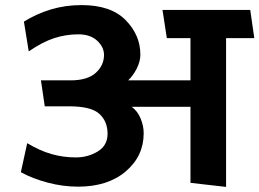

<svg xmlns="http://www.w3.org/2000/svg" viewBox="-20 -719 1020 755"><path d="M729 0V-299H498Q521 -282 533 -253Q545 -224 545 -195Q545 -105 474.5 -45Q404 15 287 15Q227 15 167 -1Q107 -17 62 -42L87 -156Q137 -126 183 -113Q229 -100 278 -100Q326 -100 364.5 -123.5Q403 -147 403 -193Q403 -242 370.5 -271.5Q338 -301 251 -301H156L141 -403H257Q324 -403 356.5 -432.5Q389 -462 389 -503Q389 -534 362 -559Q335 -584 288 -584Q239 -584 193 -569Q147 -554 93 -517L74 -634Q124 -665 180.5 -682Q237 -699 301 -699Q416 -699 474 -640Q532 -581 532 -504Q532 -478 518 -450Q504 -422 484 -403H729V-569H636L619 -680H964L980 -569H869V16Z"/></svg>

Font: Palanquin Dark
Style: Regular
Weight: 400
Designer: Pria Ravichandran
Version: Version 1.000